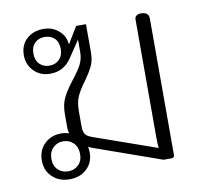

<svg xmlns="http://www.w3.org/2000/svg" viewBox="-68 -628 760 712"><g transform="rotate(-10 312.5 -272.0)"><path d="M49 -75Q49 -114 74 -138Q99 -162 137 -162Q153 -162 166 -157Q163 -168 163 -182V-230Q163 -267 176 -292.5Q189 -318 214 -350Q237 -379 248 -400Q259 -421 259 -448V-494L216 -430Q187 -387 136 -387Q99 -387 75 -411.5Q51 -436 51 -471Q51 -509 75.5 -532Q100 -555 139 -555Q173 -555 196.5 -534.5Q220 -514 222 -485L224 -484L261 -545H298V-440Q298 -409 288 -388Q278 -367 258 -339Q237 -311 226.5 -288.5Q216 -266 216 -233V-177Q216 -154 223 -144.5Q230 -135 251 -128L484 -46Q482 -58 482 -87V-531Q482 -539 488 -544Q494 -549 506 -549Q535 -549 535 -524V-11Q535 0 524 0H494L248 -87Q236 -91 226 -96Q229 -89 229 -71Q228 -35 203 -12Q178 11 139 11Q100 11 74.5 -13Q49 -37 49 -75ZM190 -471Q190 -497 175.5 -511Q161 -525 138 -525Q116 -525 101.5 -511Q87 -497 87 -471Q87 -446 101.5 -431.5Q116 -417 138 -417Q161 -417 175.5 -431.5Q190 -446 190 -471ZM193 -75Q193 -101 177.5 -116.5Q162 -132 139 -132Q116 -132 100.5 -116.5Q85 -101 85 -75Q85 -49 100.5 -34Q116 -19 139 -19Q162 -19 177.5 -34Q193 -49 193 -75Z"/></g></svg>

Font: Maitree Light
Style: Regular
Weight: 300
Designer: CadsonDemak Team
Foundry: CadsonDemak
Version: Version 1.001